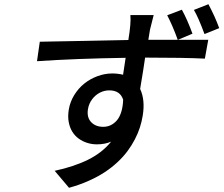

<svg xmlns="http://www.w3.org/2000/svg" viewBox="-20 -820 1056 907"><path d="M1015.6 -687.1 946 -659.1Q917.3 -737.2 896 -773.1L964.5 -800.1Q995.7 -741.8 1015.6 -687.1ZM395.6 -305Q389.2 -266 410.3 -243.4Q431.5 -220.9 467.7 -220.9Q486.5 -220.9 502.7 -228.5Q518.8 -236.2 532 -251.2Q545.1 -266.3 552.9 -291.4Q560.7 -316.4 561.8 -349.1Q547.6 -393.1 496.1 -393.1Q473.7 -393.1 452.8 -382.8Q431.8 -372.5 416 -352.1Q400.2 -331.7 395.6 -305ZM889.2 -660.9 820.7 -632.1H927.9H963.8L947.8 -543Q850.5 -547.9 665.5 -547.9Q658.4 -496.8 642 -399.9Q666.5 -347.3 654.1 -273.1Q649.5 -245 640.8 -217.9Q632.1 -190.7 617.2 -161.9Q602.3 -133.2 582.7 -106.7Q563.2 -80.3 535.5 -54.3Q507.8 -28.4 474.6 -6.6Q441.4 15.3 398.4 34.4Q355.5 53.6 306.1 67.1L238.3 -13.1Q329.9 -32.7 396.7 -65.9Q463.4 -99.1 505 -150.9Q475.5 -138.1 437.9 -138.1Q414.4 -138.1 392.6 -144.9Q370.7 -151.6 352.3 -164.8Q333.8 -177.9 321.6 -197.8Q309.3 -217.7 304.5 -244Q299.7 -270.2 305 -302.9Q311.1 -339.1 330.8 -371.1Q350.5 -403.1 378.2 -425.2Q405.9 -447.4 440.5 -460.2Q475.1 -473 510.7 -473Q535.9 -473 561.4 -467L573.5 -546.9Q337.4 -543.3 154.8 -530.9L168 -622.9Q226.2 -623.6 376.8 -626.8Q527.3 -630 586.3 -631Q599.8 -712 595.9 -748.9H706Q704.2 -742.9 688.6 -680Q688.6 -680 680.8 -632.1H819.6Q796.2 -697.1 769.9 -747.9L839.1 -774.1Q864.3 -728.7 889.2 -660.9Z"/></svg>

Font: Karasuma Gothic
Style: Medium Italic
Weight: 500
Italic angle: 9.39998°
Designer: Rasmus Andersson / Ryoko Nishizuka
Foundry: Genbu
Version: Version 1.00